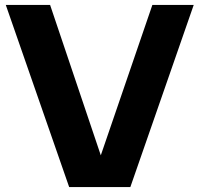

<svg xmlns="http://www.w3.org/2000/svg" viewBox="-20 -760 810 780"><path d="M599 -740H767L509.5 0H261L3.5 -740H183.5L389.5 -129Z"/></svg>

Font: Encode Sans Semi Expanded
Style: Bold
Weight: 700
Width: 6
Designer: Multiple Designers
Foundry: Impallari Type
Version: Version 2.000